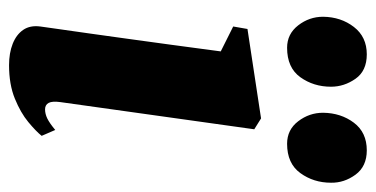

<svg xmlns="http://www.w3.org/2000/svg" viewBox="-223 -596 830 424"><g transform="rotate(90 192.0 -384.0)"><path d="M124 11Q97 11 76.8 3Q56.5 -5 46 -20.2Q35.5 -35.5 38.5 -58Q40.5 -73 44.5 -100.5Q48.5 -128 53.8 -165.8Q59 -203.5 65.5 -249.8Q72 -296 79 -348.2Q86 -400.5 93.5 -456.5L38.5 -484L44 -515.5L241.5 -545.5L265.5 -530.5L205.5 -102.5Q203 -84.5 207.2 -76.5Q211.5 -68.5 221.5 -68.5Q231.5 -68.5 241.8 -73.5Q252 -78.5 267 -91L280 -61Q270 -48.5 249.5 -31.5Q229 -14.5 197.8 -1.8Q166.5 11 124 11ZM85.5 -603Q55 -603 36 -627.5Q17 -652 17 -682.5Q17.5 -722 39.5 -750.5Q61.5 -779 100 -779Q136.5 -779 154 -754Q171.5 -729 171.5 -700Q171.5 -661.5 150.5 -632.2Q129.5 -603 85.5 -603ZM297.5 -603Q266.5 -603 247.8 -627.5Q229 -652 229 -682.5Q229.5 -722 251 -750.5Q272.5 -779 312 -779Q347.5 -779 365.8 -754Q384 -729 383.5 -700Q383.5 -661.5 362.2 -632.2Q341 -603 297.5 -603Z"/></g></svg>

Font: Merriweather 72pt Black
Style: Italic
Weight: 900
Italic angle: -7.8°
Version: Version 2.101